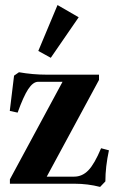

<svg xmlns="http://www.w3.org/2000/svg" viewBox="-20 -733 472 766"><path d="M182.6 -502.4 132.8 -529.8 209.5 -712.9 293.9 -664.1ZM379.4 12.7Q330.1 0 277.3 0H19.5V-17.6L229.5 -406.7H132.3Q111.8 -406.7 92.3 -377Q73.7 -348.6 50.3 -283.7L19 -290.5L36.1 -431.2L55.7 -444.8Q110.8 -435.1 166.5 -435.1H375V-414.1L166.5 -28.3H275.9Q308.1 -28.3 332.5 -53.5Q356.9 -78.6 383.3 -141.6L414.6 -133.3Q400.4 -67.4 400.4 -9.3Z"/></svg>

Font: Elstob
Style: Bold
Weight: 700
Designer: Peter S. Baker
Version: Version 1.015